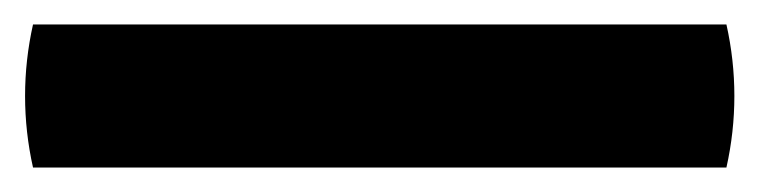

<svg xmlns="http://www.w3.org/2000/svg" viewBox="-28 40 620 157"><path d="M-1 177Q-7.5 148 -7.5 118.5Q-7.5 89 -1 60H566Q572.5 89 572.5 118.5Q572.5 148 566 177Z"/></svg>

Font: Signika Light
Style: Bold
Weight: 700
Version: Version 2.003;gftools[0.9.32]